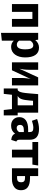

<svg xmlns="http://www.w3.org/2000/svg" viewBox="1519 -2107 810 3888"><g transform="rotate(90 1924.0 -163.0)"><path d="M521 0V-531H62V0H220V-414H363V0Z M945 -548C889 -548 833 -524 792 -472L784 -531H645V222L803 205V-38C836 -1 879 17 932 17C1061 17 1143 -102 1143 -267C1143 -444 1078 -548 945 -548ZM884 -99C851 -99 824 -115 803 -146V-370C827 -410 859 -432 895 -432C951 -432 979 -390 979 -265C979 -154 947 -99 884 -99Z M1709 -531H1547L1372 -151C1383 -195 1393 -268 1393 -339V-531H1242V0H1403L1580 -379C1568 -334 1559 -264 1559 -189V0H1709Z M2261 -116V-531H1886L1871 -351C1866 -293 1861 -248 1855 -217C1842 -154 1828 -133 1804 -116H1771V166H1881L1899 0H2189L2207 166H2317V-116ZM2113 -116H1922C1982 -150 2002 -204 2016 -365L2021 -427H2113Z M2810 -360C2810 -485 2742 -548 2590 -548C2530 -548 2457 -534 2390 -509L2426 -405C2478 -422 2530 -433 2565 -433C2632 -433 2655 -414 2655 -351V-328H2601C2440 -328 2352 -265 2352 -149C2352 -100 2368 -60 2399 -29C2430 2 2472 17 2525 17C2597 17 2650 -10 2685 -63C2708 -12 2748 9 2813 14L2846 -89C2821 -98 2810 -114 2810 -154ZM2571 -96C2532 -96 2509 -120 2509 -163C2509 -216 2544 -241 2616 -241H2655V-147C2635 -113 2607 -96 2571 -96Z M2856 -531V-414H3011V0H3169V-414H3313L3332 -531Z M3546 -366V-531H3388V0H3607C3674 0 3729 -16 3770 -47C3811 -78 3832 -123 3832 -182C3832 -303 3756 -366 3584 -366ZM3546 -104V-265H3581C3646 -265 3671 -240 3671 -185C3671 -131 3644 -104 3590 -104Z"/></g></svg>

Font: Fira Sans
Style: Bold
Weight: 700
Designer: Carrois Corporate & Edenspiekermann AG
Foundry: Carrois Corporate GbR & Edenspiekermann AG
Version: Version 4.203